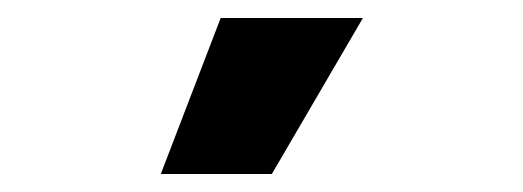

<svg xmlns="http://www.w3.org/2000/svg" viewBox="-20 -758 580 213"><path d="M224.8 -738H382.6L281.6 -565H158.4Z"/></svg>

Font: Work Sans
Style: Regular
Weight: 400
Designer: Wei Huang
Foundry: Wei Huang
Version: Version 2.006; ttfautohint (v1.8.1.43-b0c9)